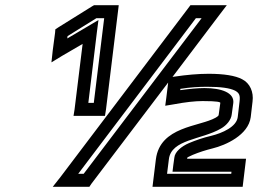

<svg xmlns="http://www.w3.org/2000/svg" viewBox="-20 -694 996 739"><path d="M388 -273 434 -649 437 -674H412H350H342L335 -670L205 -589L193 -581L192 -568L183 -500L178 -454L219 -479L298 -525L267 -273L263 -248H288H359H384L388 -273ZM341 -298H320L353 -571L359 -617L317 -592L239 -546L240 -555L351 -624H381L341 -298ZM281 -25 734 -624H756L302 -25H281ZM917 0 924 -58 927 -83H902H700L701 -87C701 -88 702 -89 722 -98C746 -108 771 -116 799 -123C848 -135 936 -174 945 -243L952 -303C957 -340 942 -374 912 -389C886 -403 841 -410 783 -410C743 -410 698 -406 651 -399L644 -398L824 -636L853 -674H808H727H713L704 -662L213 -13L183 25H229H310H324L332 13L627 -376V-374L620 -317L616 -287L646 -292C694 -301 731 -305 760 -305C818 -305 828 -301 828 -298L822 -254C821 -248 821 -248 810 -241C748 -206 596 -208 580 -81L570 0L567 25H592H889H914L917 0ZM870 -25H623L630 -81C639 -158 756 -156 830 -199C852 -211 870 -233 872 -254L878 -298C882 -337 833 -355 767 -355C741 -355 710 -352 674 -347V-352C711 -358 745 -360 777 -360C831 -360 865 -355 885 -345C901 -336 905 -327 902 -303L895 -243C890 -206 837 -182 792 -171C762 -164 733 -154 707 -143C679 -131 653 -110 651 -87L647 -58L644 -33H669H871L870 -25Z"/></svg>

Font: Gamestation Text Outline
Style: Italic
Weight: 400
Designer: Jonas Hecksher
Foundry: Jonas Hecksher, Playtypeª, e-types AS
Version: Version 1.003